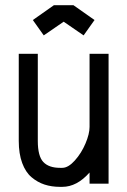

<svg xmlns="http://www.w3.org/2000/svg" viewBox="-20 -707 490 739"><path d="M262.7 -687 343.8 -629.9 301.8 -570.8 225.1 -623.5 148.4 -570.8 106.4 -629.9 187.5 -687ZM324.7 -500H397.9V0H324.7V-43Q275.9 12.2 219.7 12.2H210.9Q178.7 12.2 151.6 3.4Q124.5 -5.4 101.6 -24.7Q78.6 -43.9 65.4 -79.6Q52.2 -115.2 52.2 -164.6V-500H125.5V-164.6Q125.5 -106 146.7 -83.5Q168 -61 210.9 -61H219.7Q242.7 -61 268.1 -89.4Q293.5 -117.7 309.1 -154.8Q324.7 -191.9 324.7 -218.3Z"/></svg>

Font: Anka/Coder Narrow
Style: Regular
Weight: 400
Width: 3
Monospace: yes
Version: Version 001.100